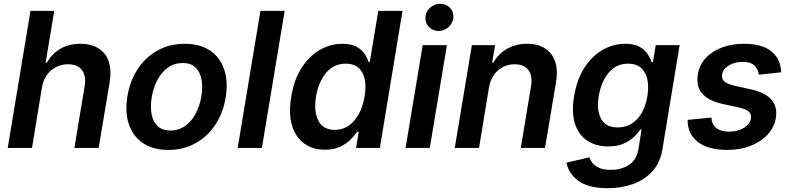

<svg xmlns="http://www.w3.org/2000/svg" viewBox="-20 -785 4197 1019"><path d="M202.4 -319.6 149.9 0H21L141.7 -727.3H267.8L222.3 -452.8H229Q255 -499.3 299.9 -525.9Q344.8 -552.6 408 -552.6Q492.5 -552.6 535.2 -499.5Q577.8 -446.4 561.8 -347.3L503.6 0H374.6L429.3 -327.4Q438.2 -382.5 415 -413.2Q391.7 -443.9 341.6 -443.9Q290.1 -443.9 251.4 -411.4Q212.7 -378.9 202.4 -319.6Z M873.6 10.7Q793 10.7 739.5 -25Q686.1 -60.7 664.2 -124.8Q642.4 -188.9 656.2 -273.8Q670.1 -357.6 712 -420.3Q753.9 -483 817.6 -517.8Q881.4 -552.6 960.2 -552.6Q1040.8 -552.6 1094.3 -516.9Q1147.7 -481.2 1169.6 -416.9Q1191.4 -352.6 1177.6 -267Q1163.7 -183.6 1121.6 -121.1Q1079.5 -58.6 1016 -24Q952.4 10.7 873.6 10.7ZM883.9 -92.3Q928.6 -92.3 962.7 -116.7Q996.8 -141 1018.6 -182.4Q1040.5 -223.7 1048.7 -274.5Q1056.8 -323.5 1049.4 -363.5Q1041.9 -403.4 1017.4 -427Q992.9 -450.6 949.9 -450.6Q905.2 -450.6 871.1 -426.1Q837 -401.6 815.2 -360.1Q793.3 -318.5 785.2 -267.8Q777.3 -218.8 784.6 -179Q791.9 -139.2 816.4 -115.8Q840.9 -92.3 883.9 -92.3Z M1490.8 -727.3 1370 0H1241.5L1362.2 -727.3Z M1996.1 0 2116.2 -727.3H1987.6L1942.3 -455.3H1936.6Q1930.4 -475.1 1916 -497.7Q1901.7 -520.2 1873.3 -536.4Q1844.9 -552.6 1797 -552.6Q1733.7 -552.6 1677.6 -520.2Q1621.4 -487.9 1581 -425.4Q1540.6 -362.9 1525.8 -272Q1510.6 -182.2 1529.7 -119.3Q1548.9 -56.5 1594.4 -23.4Q1639.9 9.6 1704.2 9.6Q1751.1 9.6 1784.5 -6Q1817.9 -21.7 1840.2 -43.9Q1862.4 -66.1 1875.8 -85.9H1883.9L1869.7 0ZM1914.9 -272.7Q1901.4 -193.5 1859.9 -144.7Q1818.3 -95.9 1756.9 -95.9Q1693.3 -95.9 1668.9 -146Q1644.5 -196 1657.1 -272.7Q1669.9 -349.1 1710.5 -398.1Q1751 -447.1 1815.3 -447.1Q1877.4 -447.1 1902.9 -399.7Q1928.4 -352.3 1914.9 -272.7Z M2132.5 0 2223.4 -545.5H2351.9L2261 0ZM2307.5 -620.7Q2277 -620.7 2256.6 -641.9Q2236.2 -663 2237.6 -692.8Q2239.3 -722.7 2262.4 -743.8Q2285.5 -764.9 2316.1 -764.9Q2346.9 -764.9 2367.7 -743.8Q2388.5 -722.7 2386.4 -692.8Q2384.2 -663 2361.3 -641.9Q2338.4 -620.7 2307.5 -620.7Z M2574.9 -319.6 2522.4 0H2393.5L2484.4 -545.5H2607.6L2592 -452.8H2598.7Q2624.3 -498.6 2670.6 -525.6Q2717 -552.6 2778.1 -552.6Q2861.9 -552.6 2904.5 -499.1Q2947.1 -445.7 2930.8 -347.3L2872.5 0H2744L2798.3 -327.4Q2807.5 -381.7 2784.6 -412.8Q2761.7 -443.9 2711.3 -443.9Q2660.9 -443.9 2623 -411.4Q2585.2 -378.9 2574.9 -319.6Z M3206 213.8Q3101.2 213.8 3048.5 173.8Q2995.7 133.9 2986.9 78.1L3107.6 50.1Q3112.9 65 3124.8 80.3Q3136.7 95.5 3160.2 106Q3183.6 116.5 3222.7 116.5Q3277.3 116.5 3318.2 90Q3359 63.6 3368.6 5.3L3384.9 -98H3378.6Q3365.8 -78.1 3343.6 -57.2Q3321.4 -36.2 3287.8 -22Q3254.3 -7.8 3207.4 -7.8Q3144.2 -7.8 3098.2 -37.5Q3052.2 -67.1 3032.1 -126.4Q3012.1 -185.7 3027 -274.5Q3041.9 -364.3 3082 -426.3Q3122.2 -488.3 3178.6 -520.4Q3235.1 -552.6 3297.9 -552.6Q3346.2 -552.6 3374.6 -536.4Q3403.1 -520.2 3417.6 -497.7Q3432.2 -475.1 3438.6 -455.3H3445.3L3460.2 -545.5H3587L3495.4 8.9Q3484 77.8 3443.2 123.2Q3402.3 168.7 3340.9 191.2Q3279.5 213.8 3206 213.8ZM3258.5 -108.7Q3320 -108.7 3361.5 -152.9Q3403.1 -197.1 3415.8 -275.2Q3428.3 -352.6 3402 -399.9Q3375.7 -447.1 3313.9 -447.1Q3249.6 -447.1 3209.9 -398.3Q3170.1 -349.4 3157.7 -275.2Q3145.6 -199.9 3170.1 -154.3Q3194.6 -108.7 3258.5 -108.7Z M4125.7 -401.3 4007.5 -388.5Q4004.6 -415.8 3984.9 -436.3Q3965.2 -456.7 3921.9 -456.7Q3880 -456.7 3848.4 -437.9Q3816.8 -419 3812.5 -389.6Q3808.6 -367.9 3823.2 -353.9Q3837.7 -339.8 3877.1 -330.3L3967.3 -310.4Q4116.8 -276.6 4097.7 -158.7Q4089.1 -108.3 4053.4 -70.1Q4017.8 -32 3962.7 -10.7Q3907.7 10.7 3840.6 10.7Q3738.6 10.7 3683.8 -31.6Q3628.9 -73.9 3629.3 -148.8L3755.7 -160.9Q3757.8 -123.9 3781.8 -105.3Q3805.8 -86.6 3847.7 -86.3Q3895.2 -85.9 3928.1 -106.5Q3960.9 -127.1 3965.2 -156.2Q3969.1 -178.3 3954.7 -192.1Q3940.3 -206 3903.4 -214.1L3813.9 -233.7Q3662.6 -267 3683.9 -391.3Q3692.5 -441.1 3725.7 -477.1Q3758.9 -513.1 3811.1 -532.8Q3863.3 -552.6 3927.9 -552.6Q4025.6 -552.6 4074.8 -511.7Q4123.9 -470.9 4125.7 -401.3Z"/></svg>

Font: Inter UI Semi Bold
Style: Italic
Weight: 600
Italic angle: -9.39999°
Designer: Rasmus Andersson
Foundry: rsms
Version: 3.2;8d6f07862